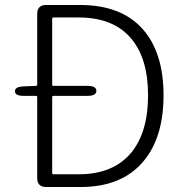

<svg xmlns="http://www.w3.org/2000/svg" viewBox="-20 -749 735 769"><path d="M165 0Q129 0 129 -36V-360Q129 -365 124 -365H76Q40 -365 40 -383Q39 -402 75 -403L124 -405Q129 -405 129 -410V-693Q129 -729 165 -729H301Q466 -729 552 -632Q635 -538 635 -367Q635 -196 552 -100Q466 0 303 0ZM189 -56Q189 -51 194 -51H295Q434 -51 506 -138Q573 -220 573 -367Q573 -514 506 -594Q435 -679 295 -679H194Q189 -679 189 -674V-410Q189 -405 194 -405H330Q366 -405 366 -385Q366 -365 330 -365H194Q189 -365 189 -360Z"/></svg>

Font: Resource Han Rounded JP Light
Style: Regular
Weight: 300
Designer: Cyano Hao (round all glyphs); Ryoko NISHIZUKA 西塚涼子 (kana, bopomofo & ideographs); Paul D. Hunt (Latin, Greek & Cyrillic)
Foundry: Cyano Hao
Version: 0.990